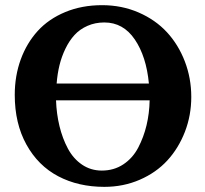

<svg xmlns="http://www.w3.org/2000/svg" viewBox="-20 -707 795 743"><path d="M720.2 -332Q720.2 -260.7 695.6 -197Q670.9 -133.3 627.7 -86.2Q584.5 -39.1 521 -11.5Q457.5 16.1 383.8 16.1Q283.2 16.1 205.3 -24.9Q127.4 -65.9 82.3 -147.5Q37.1 -229 37.1 -339.8Q37.1 -413.6 60.3 -477.1Q83.5 -540.5 126 -587.2Q168.5 -633.8 232.7 -660.4Q296.9 -687 375 -687Q451.2 -687 516.4 -658.7Q581.5 -630.4 626 -582.3Q670.4 -534.2 695.3 -469.2Q720.2 -404.3 720.2 -332ZM556.2 -383.8Q546.4 -488.3 501.7 -554.2Q457 -620.1 383.8 -620.1Q348.1 -620.1 318.4 -606.9Q288.6 -593.8 268.3 -571.5Q248 -549.3 233.2 -518.6Q218.3 -487.8 210.2 -454.6Q202.1 -421.4 199.2 -383.8ZM559.1 -318.8H196.8Q198.7 -266.1 210.2 -218.8Q221.7 -171.4 242.7 -132.1Q263.7 -92.8 297.6 -69.8Q331.5 -46.9 374 -46.9Q420.9 -46.9 457.3 -71Q493.7 -95.2 514.9 -135.7Q536.1 -176.3 547.1 -222.4Q558.1 -268.6 559.1 -318.8Z"/></svg>

Font: Veleka
Style: Bold
Weight: 700
Designer: Stefan Peev, Context Ltd, 2016; SIL International, 1997-2014.
Foundry: Stefan Peev, Context Ltd, 2016
Version: Version 1.000